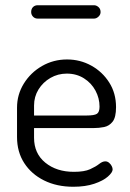

<svg xmlns="http://www.w3.org/2000/svg" viewBox="-20 -706 498 733"><path d="M260 7Q197 7 148.5 -17Q100 -41 72.5 -83.5Q45 -126 45 -183V-295Q45 -345 71 -387Q97 -429 140.5 -454Q184 -479 236 -479Q286 -479 328.5 -455.5Q371 -432 397 -391Q423 -350 423 -297Q423 -258 410 -241.5Q397 -225 377.5 -221Q358 -217 336 -217H110V-180Q110 -120 153 -85Q196 -50 262 -50Q302 -50 324 -60Q346 -70 358.5 -80Q371 -90 382 -90Q390 -90 396.5 -84.5Q403 -79 406.5 -72Q410 -65 410 -59Q410 -48 392 -32Q374 -16 340 -4.5Q306 7 260 7ZM110 -265H310Q340 -265 350 -271.5Q360 -278 360 -299Q360 -331 344.5 -360Q329 -389 300.5 -407Q272 -425 235 -425Q201 -425 172.5 -408.5Q144 -392 127 -364.5Q110 -337 110 -303ZM124 -635Q113 -635 106 -642.5Q99 -650 99 -660Q99 -672 106 -679Q113 -686 124 -686H339Q348 -686 356 -679Q364 -672 364 -660Q364 -650 356 -642.5Q348 -635 339 -635Z"/></svg>

Font: Dosis ExtraLight
Style: Regular
Weight: 400
Version: Version 3.001; ttfautohint (v1.8.2)